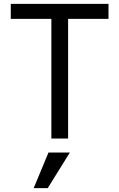

<svg xmlns="http://www.w3.org/2000/svg" viewBox="-20 -720 620 998"><path d="M247 0H334V-622H544V-700H36V-622H247ZM343 73H232L155 258H228Z"/></svg>

Font: CommitMono-dimboump
Style: Regular
Weight: 400
Monospace: yes
Designer: Eigil Nikolajsen
Foundry: Eigil Nikolajsen
Version: Version 1.143